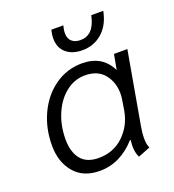

<svg xmlns="http://www.w3.org/2000/svg" viewBox="-129 -794 821 904"><g transform="rotate(-20 281.5 -341.5)"><path d="M46 -179Q46 -266 80.5 -338.5Q115 -411 175.5 -453Q236 -495 310 -495Q413 -495 454 -409L468 -485H535L471 -122Q465 -88 465 -64Q465 -32 474 -14L413 10Q401 -14 401 -48Q401 -57 403 -77L400 -78Q363 -36 317 -13Q271 10 218 10Q136 10 91 -43Q46 -96 46 -179ZM422 -217 430 -267Q433 -284 433 -299Q433 -356 400.5 -396.5Q368 -437 304 -437Q252 -437 209 -403.5Q166 -370 141 -312Q116 -254 116 -185Q116 -121 145 -85Q174 -49 234 -49Q308 -49 358.5 -97Q409 -145 422 -217ZM224 -651Q224 -668 228 -684L230 -693H290L288 -685Q284 -670 284 -656Q284 -628 300 -614Q316 -600 343 -600Q408 -600 428 -685L430 -693H490L488 -684Q474 -622 433 -587Q392 -552 335 -552Q285 -552 254.5 -578Q224 -604 224 -651Z"/></g></svg>

Font: Niramit Light
Style: Italic
Weight: 300
Italic angle: -10°
Designer: Katatrad Aksorn Co.,Ltd.
Foundry: Cadson Demak Co.,Ltd.
Version: Version 1.000; ttfautohint (v1.6)